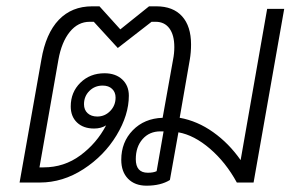

<svg xmlns="http://www.w3.org/2000/svg" viewBox="-20 -578 953 608"><path d="M880 -550 783 0H730Q695 -64 645 -107Q595 -150 545 -159L518 -8Q489 10 444 10Q407 10 385.5 -12Q364 -34 364 -72Q364 -128 400.5 -165.5Q437 -203 495 -205L528 -389Q532 -409 532 -429Q532 -467 516.5 -488Q501 -509 473 -509H460L353 -426L277 -509H264Q227 -509 201 -477Q175 -445 165 -389L105 -48H118Q183 -48 234.5 -86Q286 -124 316 -181Q300 -171 278 -171Q244 -171 224 -190Q204 -209 204 -241Q204 -286 234.5 -316Q265 -346 311 -346Q346 -346 367 -326.5Q388 -307 388 -275Q388 -214 349 -149.5Q310 -85 244.5 -42.5Q179 0 106 0H42L111 -389Q125 -472 166 -515Q207 -558 272 -558H295L361 -485L452 -558H475Q528 -558 556.5 -526.5Q585 -495 585 -437Q585 -412 581 -389L549 -205Q605 -195 655 -159.5Q705 -124 742 -71L826 -550ZM288 -209Q312 -209 329 -226.5Q346 -244 346 -269Q346 -286 335 -296.5Q324 -307 305 -307Q280 -307 263 -290Q246 -273 246 -248Q246 -230 257.5 -219.5Q269 -209 288 -209ZM498 -162H488Q453 -162 431.5 -137.5Q410 -113 410 -74Q410 -31 448 -31Q466 -31 476 -36Z"/></svg>

Font: Bai Jamjuree Light
Style: Italic
Weight: 300
Italic angle: -10°
Version: Version 1.000; ttfautohint (v1.6)